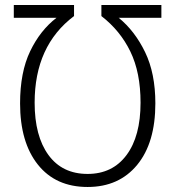

<svg xmlns="http://www.w3.org/2000/svg" viewBox="-20 -734 698 765"><path d="M329 -41Q228 -41 173 -116.5Q118 -192 118 -325Q118 -552 275 -670V-714H35V-663H205Q140 -613 100 -529.5Q60 -446 60 -322Q60 -167 131 -78Q202 11 329 11Q454 11 526.5 -77Q599 -165 599 -322Q599 -442 558 -526.5Q517 -611 453 -663H623V-714H384V-670Q459 -612 499.5 -528.5Q540 -445 540 -325Q540 -191 484 -116Q428 -41 329 -41Z"/></svg>

Font: Noto Sans UI SemiCondensed Light
Style: Regular
Weight: 300
Width: 4
Designer: Monotype Design Team
Foundry: Monotype Imaging Inc.
Version: Version 1.901